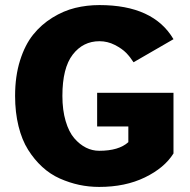

<svg xmlns="http://www.w3.org/2000/svg" viewBox="-20 -726 750 757"><path d="M664 -360V-121Q628.5 -64 551.2 -26.5Q474 11 371 11Q330.5 11 292 2.8Q253.5 -5.5 215.8 -22.2Q178 -39 146.5 -68Q115 -97 90.8 -135.5Q66.5 -174 53 -228.5Q39.5 -283 39.5 -348Q39.5 -425.5 59 -487.5Q78.5 -549.5 110.8 -589.5Q143 -629.5 186.8 -656.5Q230.5 -683.5 276.5 -694.8Q322.5 -706 372 -706Q585 -706 664 -571.5L506.5 -480.5Q493.5 -501 477.5 -517.5Q461.5 -534 432.8 -548.8Q404 -563.5 372 -563.5Q307.5 -563.5 266.8 -510.8Q226 -458 226 -348Q226 -292 238.8 -248.8Q251.5 -205.5 273 -180.8Q294.5 -156 319.2 -143.8Q344 -131.5 371 -131.5Q448.5 -131.5 486 -165.5V-227.5H363V-360Z"/></svg>

Font: League Mono ExtraBold
Style: Regular
Weight: 800
Width: 6
Designer: Tyler Finck
Foundry: The League of Moveable Type / Tyler Finck
Version: Version 2.210